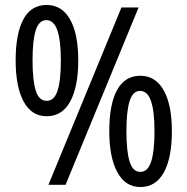

<svg xmlns="http://www.w3.org/2000/svg" viewBox="-20 -744 754 773"><path d="M168 -724Q229 -724 262 -666Q295 -608 295 -501Q295 -394 262.5 -335Q230 -276 168 -276Q107 -276 75 -335.5Q43 -395 43 -501Q43 -608 74 -666Q105 -724 168 -724ZM167 -663Q137 -663 124 -622.5Q111 -582 111 -501Q111 -420 124 -379Q137 -338 168 -338Q198 -338 211.5 -378.5Q225 -419 225 -501Q225 -583 210.5 -623Q196 -663 167 -663ZM538 -714 244 0H175L469 -714ZM545 -439Q606 -439 639 -380.5Q672 -322 672 -216Q672 -108 639.5 -49.5Q607 9 545 9Q485 9 452.5 -50.5Q420 -110 420 -216Q420 -325 451.5 -382Q483 -439 545 -439ZM544 -378Q515 -378 502 -337.5Q489 -297 489 -216Q489 -134 502 -93Q515 -52 545 -52Q575 -52 588.5 -93Q602 -134 602 -216Q602 -296 588 -337Q574 -378 544 -378Z"/></svg>

Font: Noto Sans Thai Condensed
Style: Regular
Weight: 400
Width: 3
Designer: Monotype Design Team
Foundry: Monotype Imaging Inc.
Version: Version 2.002